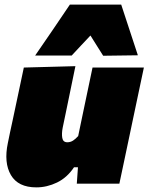

<svg xmlns="http://www.w3.org/2000/svg" viewBox="-20 -794 642 830"><path d="M137 16Q58.5 16 27.2 -37.2Q-4 -90.5 14 -176Q18.5 -198 23.2 -220.8Q28 -243.5 34.5 -273Q50.5 -347.5 61.2 -399Q72 -450.5 83 -502L306 -508Q295.5 -457 285 -406.2Q274.5 -355.5 263.5 -302L251 -242Q246 -216.5 249.2 -197.8Q252.5 -179 271 -179Q284.5 -179 295.8 -186.2Q307 -193.5 318 -206L338 -302Q349.5 -355.5 359.2 -403Q369 -450.5 380 -502H602Q591 -450.5 580.2 -399Q569.5 -347.5 553.5 -272.5L541 -213Q528 -151 517.5 -101.5Q507 -52 496 0H312L317 -71H300Q270 -26 226.5 -5Q183 16 137 16ZM426 -553Q412.5 -574.5 398.8 -596.2Q385 -618 371 -640.5Q350 -618.5 329.8 -596.8Q309.5 -575 290 -554H132Q170.5 -609.5 207.5 -664Q244.5 -718.5 282 -774H504L576 -555Z"/></svg>

Font: Commissioner Black
Style: Italic
Weight: 900
Italic angle: -12°
Designer: Kostas Bartsokas
Foundry: Kostas Bartsokas
Version: Version 1.000; ttfautohint (v1.8.3)